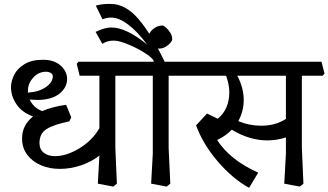

<svg xmlns="http://www.w3.org/2000/svg" viewBox="-20 -909 1649 964"><path d="M559.1 -167 566.9 13.2 548.8 27.8 471.2 13.2 479 -127.9Q438 -95.7 385.5 -78.4Q333 -61 279.8 -61Q229 -61 186 -79.1Q143.1 -97.2 116.9 -131.6Q90.8 -166 90.8 -213.9Q90.8 -280.8 146 -324.2Q90.8 -344.2 63 -385Q35.2 -425.8 35.2 -471.2Q35.2 -500 50.5 -532Q65.9 -564 102.1 -586.4Q138.2 -608.9 195.8 -608.9Q252 -608.9 284.4 -579.8Q316.9 -550.8 316.9 -512.2Q316.9 -469.2 277.8 -438.2Q238.8 -407.2 166 -407.2Q152.8 -407.2 128.9 -409.2Q147.9 -368.2 191.9 -351.1Q240.7 -373 312 -382.8L337.9 -319.8L328.1 -299.8Q250 -283.7 214.1 -261.2Q178.2 -238.8 178.2 -190.9Q178.2 -158.7 200.2 -141.8Q222.2 -125 256.8 -125Q313 -125 377.4 -163.6Q441.9 -202.1 479 -265.1V-528.8H379.9L365.2 -588.9L375 -599.1H658.2L672.9 -539.1L663.1 -528.8H559.1ZM120.1 -452.1V-443.8Q176.3 -447.8 210.7 -471.9Q245.1 -496.1 245.1 -525.9Q245.1 -537.1 234.6 -543Q224.1 -548.8 210.9 -548.8Q173.8 -548.8 147 -519.5Q120.1 -490.2 120.1 -452.1Z M826.7 -167 835 13.2 816.9 27.8 738.8 13.2 747.1 -137.2V-528.8H647.9L632.8 -588.9L643.1 -599.1H752Q752 -613.3 713.9 -638.7Q675.8 -664.1 627.2 -684.6Q578.6 -705.1 550.8 -705.1Q518.6 -705.1 493.7 -689L460 -749Q505.9 -771 539.1 -771Q614.3 -771 718.8 -685.1Q669.9 -751 623.3 -785.9Q576.7 -820.8 539.1 -820.8Q516.1 -820.8 494.6 -812L460.9 -880.9Q495.1 -890.6 536.6 -889.2Q609.9 -889.2 674.8 -814Q739.7 -738.8 806.6 -599.1H925.8L940.9 -539.1L930.7 -528.8H826.7Z M844.7 -711.9Q844.7 -705.1 835.2 -693.6Q825.7 -682.1 810.8 -673.6Q795.9 -665 778.8 -665Q772 -665 759.8 -675.5Q747.6 -686 738 -701.4Q728.5 -716.8 728.5 -733.9Q728.5 -740.7 738 -752.4Q747.6 -764.2 762.7 -772.5Q777.8 -780.8 794.9 -780.8Q801.8 -780.8 813.7 -770.3Q825.7 -759.8 835.2 -744.4Q844.7 -729 844.7 -711.9Z M1495.6 -167 1503.4 13.2 1485.4 27.8 1407.2 13.2 1415.5 -137.2V-219.2Q1370.6 -204.1 1322.3 -204.1Q1232.4 -204.1 1143.6 -257.8Q1114.7 -227.1 1070.3 -206.1Q1134.3 -106 1276.4 -42L1230.5 34.2Q1146.5 -12.7 1072.5 -99.4Q998.5 -186 964.4 -279.8L1019.5 -338.9L1073.2 -313Q1131.3 -359.9 1131.3 -446.8Q1131.3 -483.9 1115.2 -528.8H905.3L890.6 -588.9L900.4 -599.1H1594.2L1609.4 -539.1L1599.6 -528.8H1495.6ZM1171.4 -528.8Q1203.6 -467.8 1203.6 -408.2Q1203.6 -349.1 1176.3 -300.8Q1231.4 -277.8 1291.5 -277.8Q1363.3 -277.8 1415.5 -312V-528.8Z"/></svg>

Font: Sura
Style: Regular
Weight: 400
Designer: Carolina Giovagnoli
Foundry: Huerta Tipografica
Version: Version 1.003;PS 001.002;hotconv 1.0.70;makeotf.lib2.5.58329